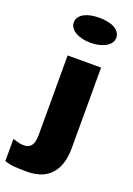

<svg xmlns="http://www.w3.org/2000/svg" viewBox="-226 -868 789 1138"><g transform="rotate(20 169.0 -299.0)"><path d="M100.1 203.1Q61.5 203.1 25.9 200.9Q-9.8 198.7 -40.5 187.5V47.4Q-26.9 51.8 -17.3 54.7Q-7.8 57.6 0 59.3Q7.8 61 14.6 61.8Q21.5 62.5 29.8 62.5Q50.3 62.5 62.7 54.4Q75.2 46.4 81.8 33.2Q88.4 20 90.3 2.9Q92.3 -14.2 92.3 -32.7V-526.9H303.2V-21.5Q303.2 43 286.9 86.2Q270.5 129.4 242.7 155.3Q214.8 181.2 178 192.1Q141.1 203.1 100.1 203.1ZM192.9 -643.6Q165 -643.6 140.6 -649.4Q116.2 -655.3 98.4 -665.5Q80.6 -675.8 70.1 -690.4Q59.6 -705.1 59.6 -722.7Q59.6 -742.2 69.8 -757.1Q80.1 -772 98.1 -781.7Q116.2 -791.5 140.6 -796.4Q165 -801.3 193.4 -801.3Q221.7 -801.3 246.3 -796.4Q271 -791.5 289.1 -781.7Q307.1 -772 317.4 -757.1Q327.6 -742.2 327.6 -722.7Q327.6 -705.1 317.1 -690.4Q306.6 -675.8 288.6 -665.5Q270.5 -655.3 245.8 -649.4Q221.2 -643.6 192.9 -643.6Z"/></g></svg>

Font: Candal
Style: Regular
Weight: 400
Designer: vernon adams
Foundry: vernon adams
Version: Version 1.000